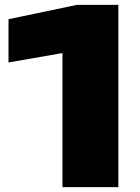

<svg xmlns="http://www.w3.org/2000/svg" viewBox="-20 -770 576 790"><path d="M467 -750V0H237V-667L342 -570L15 -513V-691L297 -750Z"/></svg>

Font: Unbounded ExtraBold
Style: Regular
Weight: 800
Designer: Luke Prowse, Jean-Baptiste Morizot, Fátima Lázaro, Florian Runge
Foundry: NaN
Version: Version 1.701;gftools[0.9.28.dev5+ged2979d]